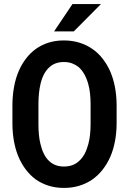

<svg xmlns="http://www.w3.org/2000/svg" viewBox="-20 -921 640 951"><path d="M557.6 -305.7V-404.3Q557.1 -450.7 548.8 -492.7Q540.5 -534.7 524.4 -570.8Q509.3 -603.5 487.8 -631.1Q466.3 -658.7 438 -678.2Q409.7 -698.2 373.8 -709.5Q337.9 -720.7 296.4 -720.7Q254.9 -720.7 220.2 -709.7Q185.5 -698.7 157.7 -678.7Q129.4 -658.2 108.2 -630.1Q86.9 -602.1 72.3 -567.9Q57.1 -532.2 49.6 -490.7Q42 -449.2 41.5 -404.3V-305.7Q42 -262.7 48.8 -223.4Q55.7 -184.1 69.3 -149.9Q84 -113.3 106 -83.7Q127.9 -54.2 155.8 -33.2Q184.6 -12.7 219.7 -1.5Q254.9 9.8 296.9 9.8Q336.9 9.8 371.1 -0.5Q405.3 -10.7 433.6 -29.3Q463.9 -49.8 487.3 -79.3Q510.7 -108.9 526.4 -144.5Q541.5 -179.7 549.3 -220.5Q557.1 -261.2 557.6 -305.7ZM428.7 -405.3V-305.7Q428.7 -279.3 426 -254.2Q423.3 -229 417.5 -207.5Q410.6 -180.7 399.2 -159.2Q387.7 -137.7 371.1 -123Q356.9 -109.9 338.4 -103Q319.8 -96.2 296.9 -96.2Q272.9 -96.2 254.6 -103.5Q236.3 -110.8 222.7 -124Q207.5 -138.2 196.8 -160.4Q186 -182.6 180.2 -208.5Q174.8 -230.5 172.6 -255.1Q170.4 -279.8 170.4 -305.7V-405.3Q170.4 -432.1 172.9 -457.5Q175.3 -482.9 180.7 -505.4Q187 -532.7 198.5 -554.2Q210 -575.7 227.1 -590.3Q240.2 -601.6 257.3 -607.7Q274.4 -613.8 296.4 -613.8Q318.8 -613.8 336.7 -607.2Q354.5 -600.6 368.7 -589.4Q385.7 -574.7 397.7 -553.2Q409.7 -531.7 417 -505.4Q423.3 -482.9 426 -457.5Q428.7 -432.1 428.7 -405.3ZM338.9 -900.9 248 -765.6H345.7L480 -900.9Z"/></svg>

Font: Roboto Mono SemiBold
Style: Regular
Weight: 600
Monospace: yes
Designer: Google
Version: Version 3.000